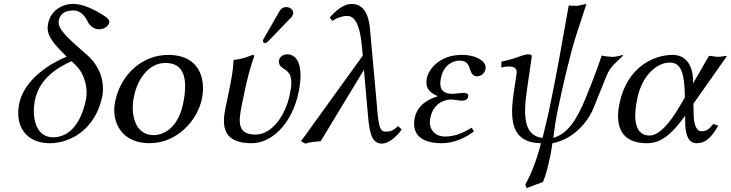

<svg xmlns="http://www.w3.org/2000/svg" viewBox="-20 -718 3716 976"><path d="M319 -430C226 -392 103 -310 78 -193C54 -82 109 10 233 10C339 10 464 -61 499 -224C507 -262 504 -303 490 -343C476 -378 454 -412 421 -440L361 -493C297 -552 272 -583 279 -614C284 -640 302 -665 353 -665C379 -665 406 -649 423 -613C437 -584 459 -569 484 -569C498 -569 529 -576 536 -605C539 -623 499 -645 473 -660C472 -660 471 -661 471 -661C440 -677 396 -698 352 -698C292 -698 238 -662 225 -600C213 -548 239 -509 307 -442ZM344 -407 370 -381C412 -339 428 -264 417 -212C383 -49 301 -20 250 -20C157 -20 141 -130 158 -211C179 -310 258 -369 344 -407Z M566 -205C542 -95 601 10 739 10C882 10 983 -107 1006 -214C1028 -318 993 -439 836 -439C705 -439 595 -342 566 -205ZM821 -398C906 -398 941 -334 910 -187C883 -63 807 -31 762 -31C658 -31 644 -151 661 -228C679 -315 735 -398 821 -398Z M1223 -251C1239 -326 1250 -368 1271 -429C1273 -436 1270 -439 1264 -439C1237 -429 1211 -417 1170 -414L1167 -411C1166 -368 1156 -310 1140 -235L1127 -173C1104 -66 1120 10 1261 10C1351 10 1461 -75 1498 -249C1523 -369 1499 -442 1439 -442C1422 -442 1403 -431 1399 -414C1394 -391 1406 -379 1423 -368C1449 -352 1474 -333 1453 -237C1433 -139 1367 -34 1279 -34C1186 -34 1191 -97 1210 -189ZM1435 -682C1422 -682 1410 -676 1403 -665L1321 -522C1319 -519 1317 -515 1317 -512C1315 -505 1320 -499 1328 -499C1332 -499 1338 -503 1342 -507L1460 -629C1465 -634 1468 -642 1470 -647C1474 -667 1455 -682 1435 -682Z M2022 -60 2003 -77C1977 -51 1961 -49 1940 -49C1908 -49 1903 -82 1893 -214L1861 -569C1851 -687 1797 -698 1767 -698C1728 -698 1690 -667 1656 -629L1669 -612C1692 -627 1720 -637 1745 -637C1773 -637 1808 -616 1820 -478L1824 -435L1510 0L1532 12C1556 4 1583 2 1610 0L1830 -363L1851 -126C1859 -33 1873 12 1923 12C1952 12 1996 -21 2022 -60Z M2168 -121C2180 -177 2220 -212 2276 -212C2285 -212 2318 -206 2326 -206C2349 -206 2358 -215 2360 -227C2363 -239 2354 -246 2335 -246C2330 -246 2284 -241 2283 -241C2240 -241 2207 -255 2222 -324C2236 -390 2285 -410 2316 -410C2355 -410 2364 -385 2370 -363C2377 -346 2383 -330 2405 -330C2418 -330 2442 -338 2448 -367C2456 -403 2405 -439 2328 -439C2210 -439 2159 -362 2150 -322C2140 -272 2161 -248 2206 -229C2108 -199 2093 -141 2088 -118C2077 -66 2089 10 2226 10C2289 10 2349 -19 2389 -50L2378 -69C2333 -42 2291 -24 2244 -24C2184 -24 2156 -67 2168 -121Z M2991 -304 2957 -219C2912 -109 2866 -39 2793 -17C2797 -53 2806 -119 2820 -181C2844 -296 2883 -461 2910 -542L2961 -698L2912 -688L2871 -690C2840 -514 2804 -312 2775 -176C2768 -139 2750 -68 2738 -17C2641 -27 2639 -134 2660 -271L2683 -429C2685 -437 2678 -442 2667 -442C2635 -442 2609 -420 2529 -405L2528 -375C2546 -379 2555 -380 2566 -380C2582 -380 2611 -378 2606 -344L2594 -263C2570 -114 2574 7 2730 10C2703 116 2670 186 2650 220L2657 238L2740 207C2757 167 2764 135 2777 76C2780 61 2786 27 2788 10C2891 -9 2967 -93 2998 -171L3063 -332C3082 -380 3114 -402 3148 -436L3143 -438C3119 -431 3105 -429 3091 -429C3083 -429 3049 -432 3039 -436C3030 -409 3005 -339 2991 -304Z M3505 -191 3676 -434C3663 -434 3646 -429 3631 -429C3616 -429 3599 -434 3584 -434L3503 -294C3503 -294 3515 -439 3398 -439C3307 -439 3169 -380 3130 -196C3103 -72 3141 10 3269 10C3337 10 3392 -31 3463 -130V-91C3465 -23 3484 10 3521 10C3565 10 3595 -16 3631 -79L3606 -88C3582 -58 3570 -51 3545 -51C3522 -51 3508 -80 3506 -133ZM3461 -222 3437 -181C3382 -86 3328 -29 3282 -29C3208 -29 3197 -111 3220 -219C3244 -334 3318 -400 3385 -400C3445 -400 3458 -339 3461 -243Z"/></svg>

Font: Libertinus Sans
Style: Italic
Weight: 400
Italic angle: -12°
Designer: Philipp H. Poll, Khaled Hosny
Foundry: Caleb Maclennan
Version: Version 7.050;RELEASE